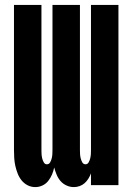

<svg xmlns="http://www.w3.org/2000/svg" viewBox="-20 -755 540 783"><path d="M124 8Q107 8 92.5 0.5Q78 -7 68 -19.5Q58 -32 52 -47.5Q46 -63 42.5 -78.5Q39 -94 38 -110.5Q37 -127 37 -143V-735H149V-143Q149 -134 149.5 -126Q150 -118 152 -109.5Q154 -101 158.5 -93Q163 -85 171 -85Q180 -85 184.5 -93Q189 -101 191 -109.5Q193 -118 193.5 -126Q194 -134 194 -143V-735H306V-143Q306 -134 306.5 -126Q307 -118 309 -109.5Q311 -101 315.5 -93Q320 -85 329 -85Q337 -85 341.5 -93Q346 -101 348 -109.5Q350 -118 350.5 -126Q351 -134 351 -143V-735H463V0H351V-48Q347 -37 340.5 -26.5Q334 -16 325 -8Q316 0 304.5 4Q293 8 281 8Q266 8 251.5 1.5Q237 -5 227 -16.5Q217 -28 211 -42.5Q205 -57 201 -72Q198 -57 192 -43Q186 -29 176.5 -17Q167 -5 153 1.5Q139 8 124 8Z"/></svg>

Font: Iosevka SS18 Heavy
Style: Regular
Weight: 900
Monospace: yes
Designer: Belleve Invis
Foundry: Belleve Invis
Version: Version 25.1.1; ttfautohint (v1.8.4)